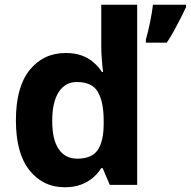

<svg xmlns="http://www.w3.org/2000/svg" viewBox="-20 -780 805 810"><path d="M252.4 10Q161.6 10 104.3 -61.6Q47.1 -133.3 47.1 -272.5Q47.1 -412.9 105.1 -484.7Q163.2 -556.4 257.1 -556.4Q296 -556.4 324.6 -545.9Q353.2 -535.4 374.3 -517.1Q395.5 -498.8 410.3 -476.2H415.1Q412.2 -494 409.7 -526.5Q407.2 -559.1 407.2 -586.3V-760H558.7V0H443.1L413.1 -70.8H407.2Q393.1 -48.4 371.9 -30.2Q350.7 -12 321.4 -1Q292 10 252.4 10ZM305.5 -110.6Q366.7 -110.6 391.7 -146.4Q416.8 -182.2 417.4 -255.5V-270.9Q417.4 -349.5 393.2 -391.7Q369.1 -434 303.9 -434Q255.4 -434 227.9 -391.8Q200.3 -349.6 200.3 -269.9Q200.3 -190.4 227.9 -150.5Q255.4 -110.6 305.5 -110.6ZM764.9 -749.8Q754.8 -728.1 742.3 -703.6Q729.9 -679 715.5 -652.9Q701.2 -626.9 683.7 -600H595.5V-613.2Q599.8 -627.8 604.2 -646.5Q608.6 -665.2 612.8 -685.1Q617 -705 620.2 -724.5Q623.4 -744 625.4 -760H764.9Z"/></svg>

Font: Noto Sans Khmer
Style: Regular
Weight: 400
Designer: Danh Hong and the Monotype Design Team
Foundry: Monotype Imaging Inc.
Version: Version 2.003